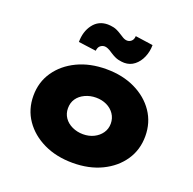

<svg xmlns="http://www.w3.org/2000/svg" viewBox="-137 -922 1078 1071"><g transform="rotate(20 402.0 -386.5)"><path d="M403 10Q306 10 231 -26Q156 -62 113 -124.5Q70 -187 70 -268Q70 -349 113 -411.5Q156 -474 231 -510Q306 -546 403 -546Q500 -546 574.5 -510Q649 -474 691.5 -411.5Q734 -349 734 -268Q734 -187 691.5 -124.5Q649 -62 574.5 -26Q500 10 403 10ZM403 -160Q438 -160 466.5 -174Q495 -188 512 -212.5Q529 -237 529 -268Q529 -300 512 -325Q495 -350 466.5 -363.5Q438 -377 403 -377Q368 -377 338 -363Q308 -349 291.5 -325Q275 -301 275 -268Q275 -237 291.5 -212.5Q308 -188 338 -174Q368 -160 403 -160ZM483 -613Q468 -613 447.5 -617.5Q427 -622 398 -641Q381 -653 369.5 -657.5Q358 -662 351 -662Q336 -662 324.5 -652.5Q313 -643 311 -622L206 -636Q206 -698 238 -740.5Q270 -783 325 -783Q340 -783 359.5 -779Q379 -775 407 -757Q416 -751 429.5 -743Q443 -735 456 -735Q470 -735 481 -745Q492 -755 493 -775L598 -760Q598 -722 583.5 -688Q569 -654 543 -633.5Q517 -613 483 -613Z"/></g></svg>

Font: Lexend Exa Black
Style: Regular
Weight: 900
Designer: Bonnie Shaver-Troup, Thomas Jockin
Foundry: Lexend
Version: Version 1.007